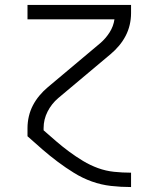

<svg xmlns="http://www.w3.org/2000/svg" viewBox="-20 -550 640 775"><path d="M508 205Q468 205 428 200.5Q388 196 350.5 182.5Q313 169 279 148Q245 127 213 103Q181 79 151 53Q121 27 91 0V-33Q91 -57 96.5 -80.5Q102 -104 113 -125Q124 -146 139.5 -164.5Q155 -183 173 -198L385 -376Q407 -395 422.5 -419.5Q438 -444 442 -472H91V-530H509V-497Q509 -473 503.5 -449.5Q498 -426 487 -405Q476 -384 460.5 -365.5Q445 -347 427 -332L215 -154Q188 -131 172 -99.5Q156 -68 156 -33V-24Q181 -2 206.5 20Q232 42 259 62Q286 82 315 99.5Q344 117 375.5 128.5Q407 140 440.5 143.5Q474 147 508 147H509V205Z"/></svg>

Font: Iosevka Curly Light Extended
Style: Regular
Weight: 300
Width: 7
Monospace: yes
Designer: Belleve Invis
Foundry: Belleve Invis
Version: Version 11.1.0; ttfautohint (v1.8.3)